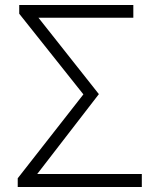

<svg xmlns="http://www.w3.org/2000/svg" viewBox="-20 -749 630 769"><path d="M51 0V-35L314 -371L57 -694V-729H514V-678H134L376 -372L129 -52H548V0Z"/></svg>

Font: Noto Sans Korean Light
Style: Regular
Weight: 300
Designer: Ryoko NISHIZUKA  (kana & ideographs); Paul D. Hunt (Latin, Greek & Cyrillic); Wenlong ZHANG  (bopomofo); Sandoll Communi
Foundry: Adobe Systems Incorporated
Version: Version 1.000;PS 1;hotconv 1.0.78;makeotf.lib2.5.61930